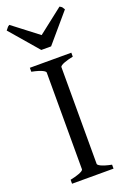

<svg xmlns="http://www.w3.org/2000/svg" viewBox="-173 -904 633 957"><g transform="rotate(-20 143.5 -425.5)"><path d="M183 -51V-564C183 -576 224 -588 254 -594V-615H34V-594C90 -583 105 -570 105 -564V-51C105 -39 64 -27 34 -21V0H254V-21C198 -32 183 -45 183 -51ZM-11 -829 118 -679H170L298 -829L289 -843C287 -845 283 -848 277 -851L145 -748L11 -851C-1 -845 -2 -838 -11 -829Z"/></g></svg>

Font: Temporarium
Style: Regular
Weight: 400
Version: Version 1.1